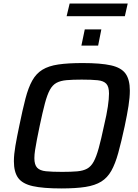

<svg xmlns="http://www.w3.org/2000/svg" viewBox="-20 -1050 777 1078"><path d="M324 8Q222 8 164 -5Q106 -18 82 -51Q58 -84 58 -145Q58 -182 66.5 -231.5Q75 -281 89 -347Q107 -435 123 -496.5Q139 -558 161 -597.5Q183 -637 218 -658.5Q253 -680 307.5 -688Q362 -696 444 -696Q546 -696 603.5 -683Q661 -670 685 -636.5Q709 -603 709 -541Q709 -504 701.5 -455.5Q694 -407 680 -341Q661 -253 644 -191.5Q627 -130 605 -91Q583 -52 548.5 -30.5Q514 -9 460 -0.5Q406 8 324 8ZM329 -85Q380 -85 413.5 -88Q447 -91 469 -103Q491 -115 506 -142.5Q521 -170 534.5 -219Q548 -268 564 -344Q579 -407 585.5 -451.5Q592 -496 592 -525Q592 -563 577 -579.5Q562 -596 528.5 -599.5Q495 -603 439 -603Q388 -603 354 -600Q320 -597 297.5 -585Q275 -573 260 -545.5Q245 -518 232 -469Q219 -420 203 -344Q194 -302 187.5 -267.5Q181 -233 177 -207.5Q173 -182 173 -162Q173 -125 188.5 -108.5Q204 -92 238 -88.5Q272 -85 329 -85ZM437 -794 456 -885H549L531 -794ZM354 -959 371 -1030H697L681 -959Z"/></svg>

Font: Saira Thin Medium
Style: Italic
Weight: 500
Italic angle: -12°
Version: Version 1.101